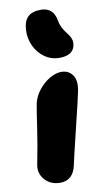

<svg xmlns="http://www.w3.org/2000/svg" viewBox="-94 -883 501 928"><g transform="rotate(-10 157.0 -419.0)"><path d="M225.1 -594.2Q185.5 -594.2 153.3 -616.9Q121.1 -639.6 104.2 -675.8Q87.4 -711.9 88.9 -752Q90.8 -796.9 111.8 -817.9Q132.8 -838.9 175.8 -838.9Q238.3 -838.9 249 -772Q252 -754.4 259.8 -739Q267.6 -723.6 275.6 -713.1Q283.7 -702.6 291 -692.4Q298.3 -682.1 301.5 -669.4Q304.7 -656.7 301.8 -642.1Q292.5 -594.2 225.1 -594.2ZM125 1Q76.7 1 48.6 -31.5Q20.5 -64 29.8 -106.9Q47.9 -197.3 60.1 -281.2Q72.3 -365.2 78.1 -395Q85 -428.2 108.6 -459Q132.3 -489.7 163.1 -507.8Q193.8 -525.9 221.2 -525.9Q257.3 -525.9 276.1 -499Q294.9 -472.2 286.1 -423.8Q279.8 -390.1 244.6 -246.3Q209.5 -102.5 203.1 -70.8Q196.3 -36.6 176.3 -17.8Q156.2 1 125 1Z"/></g></svg>

Font: Shantell Sans Bouncy
Style: Italic
Weight: 800
Italic angle: -11.31°
Designer: Stephen Nixon, Anya Danilova, Shantell Martin
Foundry: Arrow Type
Version: Version 1.006;[9816181b4]